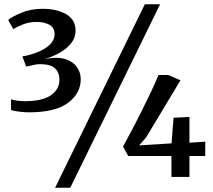

<svg xmlns="http://www.w3.org/2000/svg" viewBox="-20 -835 1004 906"><path d="M116.5 -305Q95 -305 71.2 -308Q47.5 -311 32 -315.5V-366Q44.5 -362.5 61.5 -360Q78.5 -357.5 96 -357.5Q181 -357.5 220.8 -386Q260.5 -414.5 260.5 -457.5Q260.5 -495 236.8 -515Q213 -535 153 -531.5Q145.5 -529.5 128 -526Q110.5 -522.5 103.5 -521L85.5 -569Q101 -571 117 -575.5Q133 -580 147.5 -585Q237.5 -618.5 237.5 -674Q237.5 -704.5 213.2 -718Q189 -731.5 153.5 -731.5Q118.5 -731.5 89.5 -720.2Q60.5 -709 43 -697.5L18.5 -741Q38 -757 82.2 -775.2Q126.5 -793.5 181 -793.5Q247.5 -793.5 292 -768.2Q336.5 -743 336.5 -689.5Q336.5 -657 315.5 -630.8Q294.5 -604.5 261.2 -585.8Q228 -567 191.5 -556.5Q248.5 -568 285.8 -556.8Q323 -545.5 341.8 -519.8Q360.5 -494 361 -463Q361.5 -395 301.5 -350Q241.5 -305 116.5 -305ZM663.5 -815H735.5L311.5 51H240ZM789 0V-99H585L560.5 -143.5Q580.5 -179 603.5 -223Q626.5 -267 649.8 -313.5Q673 -360 693.5 -403.5Q714 -447 728 -481H774.5L831.5 -456L669.5 -186.5L636.5 -149L789.5 -158.5L799 -279.5L874 -283V-161.5L948.5 -166.5V-99H874V0Z"/></svg>

Font: Merriweather
Style: Regular
Weight: 400
Designer: Eben Sorkin
Foundry: Eben Sorkin
Version: Version 2.100; ttfautohint (v1.7.19-72a1) -l 8 -r 50 -G 200 